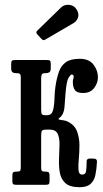

<svg xmlns="http://www.w3.org/2000/svg" viewBox="-20 -770 430 800"><path d="M384 -95Q382.5 -65 377.5 -41.2Q372.5 -17.5 357.5 -3.8Q342.5 10 311.5 10Q271 10 252.2 -7.2Q233.5 -24.5 229 -52Q224.5 -79.5 226 -110Q227.5 -140.5 228 -168Q228.5 -195.5 220.2 -212.8Q212 -230 186.5 -230H174.5Q158 -230 154.8 -225.2Q151.5 -220.5 151.5 -204V-72Q151.5 -60.5 155 -57.8Q158.5 -55 166.5 -55H168.5Q179 -55 182.8 -52Q186.5 -49 186.5 -37.5V-16Q186.5 -6.5 183.5 -3.2Q180.5 0 171 0H47Q37.5 0 34.5 -3.2Q31.5 -6.5 31.5 -16V-37.5Q31.5 -49 35.2 -52Q39 -55 49.5 -55H51.5Q60 -55 63.2 -57.8Q66.5 -60.5 66.5 -72V-451Q66.5 -458.5 62.8 -461.5Q59 -464.5 55 -465H47.5Q38 -465 32.2 -469Q26.5 -473 26.5 -486V-503Q26.5 -514.5 30 -517.2Q33.5 -520 44.5 -520H173.5Q185 -520 188.2 -517.2Q191.5 -514.5 191.5 -503V-486Q191.5 -472 185.2 -468.5Q179 -465 168.5 -465H165Q158.5 -465 155 -460.8Q151.5 -456.5 151.5 -441.5V-314Q151.5 -298.5 154.5 -294.2Q157.5 -290 170 -290H176.5Q195 -290 200.5 -309.2Q206 -328.5 206.8 -355.5Q207.5 -382.5 210.5 -406Q216 -444.5 225.5 -471Q235 -497.5 255 -511.2Q275 -525 312.5 -525Q351 -525 369.5 -500.8Q388 -476.5 388 -448.5Q388 -424 372.2 -403.2Q356.5 -382.5 326.5 -382.5Q300.5 -382.5 292 -394.8Q283.5 -407 283.5 -428Q283.5 -439.5 285.2 -441Q287 -442.5 287 -450Q287 -459.5 279 -459.5Q274 -459.5 265.5 -445.5Q257 -431.5 253 -381Q251 -350.5 248.5 -322Q246 -293.5 228 -279Q220.5 -273.5 226.2 -271.8Q232 -270 243.5 -268.8Q255 -267.5 265 -262Q291.5 -248 301.2 -221.8Q311 -195.5 311 -165Q311 -134.5 308.2 -106.5Q305.5 -78.5 307.2 -60.5Q309 -42.5 322.5 -42.5Q336.5 -42.5 338.8 -57.5Q341 -72.5 341 -98.5Q341 -109.5 356.5 -109.5L371.5 -109Q385 -109 384 -95ZM152.5 -608.5 135.5 -626.5Q127.5 -635 135.5 -642.5L233.5 -738Q247.5 -752 268.5 -749.8Q289.5 -747.5 299.5 -730Q310.5 -711.5 304.8 -696.2Q299 -681 286 -673.5L172 -607Q165.5 -603 161.8 -602.8Q158 -602.5 152.5 -608.5Z"/></svg>

Font: Besley* Condensed
Style: Regular
Weight: 400
Width: 3
Designer: Owen Earl
Foundry: indestructible type*
Version: Version 3.000; ttfautohint (v1.8.3)